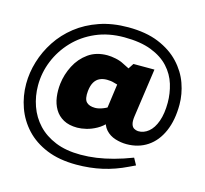

<svg xmlns="http://www.w3.org/2000/svg" viewBox="-121 -850 1225 1148"><g transform="rotate(15 491.5 -276.0)"><path d="M446 161Q340 161 262 129Q184 97 133 42Q82 -13 57 -83Q32 -153 32 -229Q32 -298 53 -367.5Q74 -437 115 -499.5Q156 -562 217 -610Q278 -658 358 -685.5Q438 -713 535 -713Q646 -713 724.5 -680.5Q803 -648 853.5 -594Q904 -540 927 -475Q950 -410 950 -345Q950 -249 919.5 -179Q889 -109 833.5 -72Q778 -35 704 -35Q669 -35 634 -46Q599 -57 575 -83.5Q551 -110 546 -155L533 -176L559 -365L537 -371Q528 -374 516.5 -375.5Q505 -377 493 -377Q468 -377 448.5 -368Q429 -359 416.5 -338.5Q404 -318 400 -283Q395 -233 412.5 -214.5Q430 -196 467 -196Q478 -196 491 -199Q504 -202 517.5 -207.5Q531 -213 543 -220L568 -132Q544 -104 512.5 -86.5Q481 -69 450 -61.5Q419 -54 394 -54Q343 -54 308.5 -73Q274 -92 254.5 -125Q235 -158 229.5 -199Q224 -240 229 -282Q236 -341 264 -395.5Q292 -450 340.5 -484.5Q389 -519 458 -519Q481 -519 510 -513Q539 -507 561 -495L619 -466L568 -428L621 -509H751L708 -207Q704 -177 709 -160Q714 -143 725.5 -136Q737 -129 751 -128Q786 -127 815.5 -151Q845 -175 862 -223Q879 -271 879 -338Q879 -396 862 -451.5Q845 -507 804.5 -551.5Q764 -596 696 -622.5Q628 -649 527 -649Q430 -649 352 -615Q274 -581 218.5 -522.5Q163 -464 133 -390.5Q103 -317 103 -238Q103 -172 124.5 -111Q146 -50 189.5 -3.5Q233 43 299 70Q365 97 455 97Q504 97 553 90Q602 83 656 68.5Q710 54 770 31L793 73L755 91Q681 127 605.5 144Q530 161 446 161Z"/></g></svg>

Font: REM ExtraBold
Style: Regular
Weight: 800
Designer: Octavio Pardo
Foundry: Ashler Design
Version: Version 1.005;gftools[0.9.28]